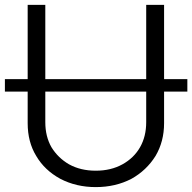

<svg xmlns="http://www.w3.org/2000/svg" viewBox="-25 -749 785 784"><path d="M645 -375V-246Q645 -171 610 -112Q573 -53 512 -19Q447 15 366 15Q286 15 221 -19Q157 -54 123 -112Q88 -169 88 -246V-375H-5V-426H88V-729H160V-426H572V-729H645V-426H740V-375ZM185 -148Q212 -104 257 -78Q304 -52 366 -52Q428 -52 475 -78Q522 -104 547 -148Q572 -192 572 -250V-375H160V-250Q160 -192 185 -148Z"/></svg>

Font: Sinter Normal
Style: Regular
Weight: 350
Foundry: Adobe & rsms
Version: Version 1.000